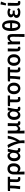

<svg xmlns="http://www.w3.org/2000/svg" viewBox="3316 -4138 1000 7671"><g transform="rotate(-90 3815.5 -302.0)"><path d="M504 12Q433 12 404.5 -27Q376 -66 376 -134Q376 -149 376.5 -179Q377 -209 378 -246Q379 -283 380 -323Q381 -363 381 -399H238Q238 -303 229.5 -198Q221 -93 211 7L95 0Q112 -102 121 -205Q130 -308 130 -399H20V-486L92 -491H587V-399H492Q490 -362 488.5 -320Q487 -278 486 -239.5Q485 -201 485 -171Q485 -141 485 -128Q485 -102 496 -92Q507 -82 530 -82Q537 -82 546 -83.5Q555 -85 568 -87L582 -1Q568 4 548.5 8Q529 12 504 12Z M680 178V-243Q680 -310 697.5 -359Q715 -408 745.5 -440Q776 -472 817 -487.5Q858 -503 906 -503Q1012 -503 1069.5 -437Q1127 -371 1127 -253Q1127 -190 1110 -140.5Q1093 -91 1064.5 -57.5Q1036 -24 999.5 -6Q963 12 924 12Q889 12 854 -1.5Q819 -15 789 -50Q791 12 793 65Q795 118 797 178ZM899 -83Q944 -83 976.5 -125.5Q1009 -168 1009 -252Q1009 -326 983.5 -367Q958 -408 902 -408Q854 -408 821.5 -367.5Q789 -327 789 -249V-136Q818 -103 845.5 -93Q873 -83 899 -83Z M1404 12Q1317 12 1264 -54Q1211 -120 1211 -240Q1211 -302 1229 -351Q1247 -400 1277 -433.5Q1307 -467 1346 -485Q1385 -503 1427 -503Q1471 -503 1509 -477.5Q1547 -452 1570 -390H1574L1592 -491H1706Q1696 -446 1685 -395.5Q1674 -345 1664.5 -296Q1655 -247 1649 -204Q1643 -161 1643 -130Q1643 -105 1657 -93.5Q1671 -82 1691 -82Q1705 -82 1724 -89L1739 -3Q1727 3 1708.5 7.5Q1690 12 1664 12Q1616 12 1587 -9Q1558 -30 1552 -78H1548Q1495 12 1404 12ZM1430 -83Q1450 -83 1469.5 -93Q1489 -103 1504 -120.5Q1519 -138 1529 -161.5Q1539 -185 1541 -212L1548 -300Q1530 -362 1502.5 -385Q1475 -408 1443 -408Q1422 -408 1401.5 -398Q1381 -388 1365 -367Q1349 -346 1339 -314.5Q1329 -283 1329 -241Q1329 -163 1356 -123Q1383 -83 1430 -83Z M1927 178Q1929 162 1930 148.5Q1931 135 1932 120.5Q1933 106 1933 89Q1933 72 1933 49Q1933 -5 1917 -74Q1901 -143 1874.5 -215Q1848 -287 1813 -355.5Q1778 -424 1739 -477L1856 -503Q1876 -475 1897 -434Q1918 -393 1937.5 -344.5Q1957 -296 1974 -241.5Q1991 -187 2003 -132H2007Q2049 -217 2077 -306Q2105 -395 2113 -491H2227Q2217 -429 2203 -373.5Q2189 -318 2167.5 -261.5Q2146 -205 2113.5 -144Q2081 -83 2035 -9Q2042 36 2044 86Q2046 136 2046 178Z M2319 178V-491H2434V-198Q2434 -139 2452 -113Q2470 -87 2509 -87Q2538 -87 2563.5 -103Q2589 -119 2616 -166V-491H2732Q2731 -445 2729.5 -395.5Q2728 -346 2727 -298Q2726 -250 2725 -205Q2724 -160 2724 -123Q2724 -100 2735 -91Q2746 -82 2764 -82Q2770 -82 2778 -83.5Q2786 -85 2794 -88L2809 -2Q2795 4 2778.5 8Q2762 12 2736 12Q2644 12 2628 -76H2624Q2602 -34 2571.5 -13Q2541 8 2505 8Q2481 8 2461 1.5Q2441 -5 2427 -26Q2427 6 2427.5 31.5Q2428 57 2429 80.5Q2430 104 2431.5 127.5Q2433 151 2436 178Z M3054 12Q2967 12 2914 -54Q2861 -120 2861 -240Q2861 -302 2879 -351Q2897 -400 2927 -433.5Q2957 -467 2996 -485Q3035 -503 3077 -503Q3121 -503 3159 -477.5Q3197 -452 3220 -390H3224L3242 -491H3356Q3346 -446 3335 -395.5Q3324 -345 3314.5 -296Q3305 -247 3299 -204Q3293 -161 3293 -130Q3293 -105 3307 -93.5Q3321 -82 3341 -82Q3355 -82 3374 -89L3389 -3Q3377 3 3358.5 7.5Q3340 12 3314 12Q3266 12 3237 -9Q3208 -30 3202 -78H3198Q3145 12 3054 12ZM3080 -83Q3100 -83 3119.5 -93Q3139 -103 3154 -120.5Q3169 -138 3179 -161.5Q3189 -185 3191 -212L3198 -300Q3180 -362 3152.5 -385Q3125 -408 3093 -408Q3072 -408 3051.5 -398Q3031 -388 3015 -367Q2999 -346 2989 -314.5Q2979 -283 2979 -241Q2979 -163 3006 -123Q3033 -83 3080 -83Z M3686 12Q3652 12 3629 2Q3606 -8 3592 -27Q3578 -46 3572 -73Q3566 -100 3566 -134V-400H3412V-486L3484 -491H3836V-400H3679Q3677 -326 3676 -256.5Q3675 -187 3675 -128Q3675 -102 3685 -92Q3695 -82 3714 -82Q3727 -82 3739.5 -84Q3752 -86 3766 -90L3782 -3Q3762 3 3738 7.5Q3714 12 3686 12Z M4118 12Q4071 12 4029.5 -5Q3988 -22 3956 -55Q3924 -88 3905.5 -136Q3887 -184 3887 -245Q3887 -307 3905.5 -355Q3924 -403 3956 -436Q3988 -469 4029.5 -486Q4071 -503 4118 -503Q4164 -503 4206 -486Q4248 -469 4280 -436Q4312 -403 4330.5 -355Q4349 -307 4349 -245Q4349 -184 4330.5 -136Q4312 -88 4280 -55Q4248 -22 4206 -5Q4164 12 4118 12ZM4118 -82Q4174 -82 4202.5 -126Q4231 -170 4231 -245Q4231 -320 4202.5 -364.5Q4174 -409 4118 -409Q4062 -409 4033.5 -364.5Q4005 -320 4005 -245Q4005 -170 4033.5 -126Q4062 -82 4118 -82Z M4884 12Q4813 12 4784.5 -27Q4756 -66 4756 -134Q4756 -149 4756.5 -179Q4757 -209 4758 -246Q4759 -283 4760 -323Q4761 -363 4761 -399H4618Q4618 -303 4609.5 -198Q4601 -93 4591 7L4475 0Q4492 -102 4501 -205Q4510 -308 4510 -399H4400V-486L4472 -491H4967V-399H4872Q4870 -362 4868.5 -320Q4867 -278 4866 -239.5Q4865 -201 4865 -171Q4865 -141 4865 -128Q4865 -102 4876 -92Q4887 -82 4910 -82Q4917 -82 4926 -83.5Q4935 -85 4948 -87L4962 -1Q4948 4 4928.5 8Q4909 12 4884 12Z M5253 12Q5206 12 5164.5 -5Q5123 -22 5091 -55Q5059 -88 5040.5 -136Q5022 -184 5022 -245Q5022 -307 5040.5 -355Q5059 -403 5091 -436Q5123 -469 5164.5 -486Q5206 -503 5253 -503Q5299 -503 5341 -486Q5383 -469 5415 -436Q5447 -403 5465.5 -355Q5484 -307 5484 -245Q5484 -184 5465.5 -136Q5447 -88 5415 -55Q5383 -22 5341 -5Q5299 12 5253 12ZM5253 -82Q5309 -82 5337.5 -126Q5366 -170 5366 -245Q5366 -320 5337.5 -364.5Q5309 -409 5253 -409Q5197 -409 5168.5 -364.5Q5140 -320 5140 -245Q5140 -170 5168.5 -126Q5197 -82 5253 -82Z M5716 12Q5649 12 5623.5 -26Q5598 -64 5598 -129V-491H5715Q5714 -445 5712.5 -395.5Q5711 -346 5710 -298Q5709 -250 5708 -205Q5707 -160 5707 -123Q5707 -100 5716.5 -91Q5726 -82 5744 -82Q5758 -82 5775 -88L5789 -2Q5775 4 5758.5 8Q5742 12 5716 12Z M6175 178Q6176 119 6177.5 56Q6179 -7 6180.5 -68.5Q6182 -130 6182.5 -187.5Q6183 -245 6183 -293Q6183 -354 6167.5 -379Q6152 -404 6114 -404Q6081 -404 6054.5 -383.5Q6028 -363 5995 -314V0H5880V-348Q5880 -377 5878.5 -414Q5877 -451 5871 -491H5975L5983 -398H5987Q6022 -447 6060.5 -475Q6099 -503 6152 -503Q6227 -503 6259 -452.5Q6291 -402 6291 -308V178Z M6627 12Q6529 12 6471 -78Q6413 -168 6413 -356Q6413 -537 6471 -627.5Q6529 -718 6627 -718Q6676 -718 6715.5 -695Q6755 -672 6783 -627Q6811 -582 6826 -514Q6841 -446 6841 -356Q6841 -262 6826 -192.5Q6811 -123 6783 -77.5Q6755 -32 6715.5 -10Q6676 12 6627 12ZM6627 -624Q6607 -624 6589.5 -612.5Q6572 -601 6558.5 -574.5Q6545 -548 6536.5 -504.5Q6528 -461 6526 -396H6728Q6726 -461 6717.5 -504.5Q6709 -548 6695.5 -574.5Q6682 -601 6664.5 -612.5Q6647 -624 6627 -624ZM6627 -82Q6647 -82 6664.5 -93.5Q6682 -105 6695.5 -132Q6709 -159 6717.5 -204Q6726 -249 6728 -317H6526Q6528 -249 6536.5 -204Q6545 -159 6558.5 -132Q6572 -105 6589.5 -93.5Q6607 -82 6627 -82Z M7155 12Q7108 12 7068 2Q7028 -8 6999 -27Q6970 -46 6953 -74Q6936 -102 6936 -138Q6936 -189 6963.5 -217.5Q6991 -246 7034 -257V-261Q6996 -274 6977 -304.5Q6958 -335 6958 -367Q6958 -402 6974.5 -428Q6991 -454 7018.5 -470.5Q7046 -487 7082 -495Q7118 -503 7158 -503Q7203 -503 7245 -489.5Q7287 -476 7322 -451L7279 -376Q7224 -414 7163 -414Q7123 -414 7097.5 -397.5Q7072 -381 7072 -352Q7072 -324 7093.5 -308Q7115 -292 7162 -292Q7177 -292 7193 -293Q7209 -294 7227 -296V-211Q7185 -214 7147 -214Q7049 -214 7049 -149Q7049 -115 7079 -96Q7109 -77 7166 -77Q7195 -77 7226 -86.5Q7257 -96 7289 -121L7335 -47Q7288 -12 7246 0Q7204 12 7155 12Z M7540 12Q7473 12 7447.5 -26Q7422 -64 7422 -129V-491H7539Q7538 -445 7536.5 -395.5Q7535 -346 7534 -298Q7533 -250 7532 -205Q7531 -160 7531 -123Q7531 -100 7540.5 -91Q7550 -82 7568 -82Q7582 -82 7599 -88L7613 -2Q7599 4 7582.5 8Q7566 12 7540 12ZM7436 -571 7474 -782 7589 -762 7514 -556Z"/></g></svg>

Font: CV Source Sans Light
Style: Bold
Weight: 600
Designer: Paul D. Hunt
Foundry: Adobe Systems Incorporated
Version: Version 3.001